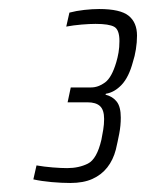

<svg xmlns="http://www.w3.org/2000/svg" viewBox="-20 -822 324 426"><path d="M136 -416Q117 -416 94.5 -418Q72 -420 54 -424L61 -455Q78 -452 97 -450.5Q116 -449 129 -449Q155 -449 175 -459Q195 -469 205 -512Q207 -522 209 -534Q211 -546 211 -558Q211 -578 202 -586.5Q193 -595 174 -595H130L137 -628H182Q198 -628 213 -639Q228 -650 238 -684Q241 -694 243 -705.5Q245 -717 245 -731Q245 -756 233.5 -762.5Q222 -769 192 -769Q179 -769 161 -767.5Q143 -766 127 -763L134 -794Q149 -798 167 -800Q185 -802 200 -802Q247 -802 265.5 -787Q284 -772 284 -743Q284 -728 281.5 -712.5Q279 -697 275 -685Q266 -651 250 -634Q234 -617 215 -614L214 -612Q230 -608 239 -596.5Q248 -585 248 -561Q248 -543 244.5 -525Q241 -507 237 -490Q231 -467 218 -450.5Q205 -434 185 -425Q165 -416 136 -416Z"/></svg>

Font: Saira Condensed ExtraLight
Style: Italic
Weight: 250
Width: 3
Italic angle: -12°
Designer: Hector Gatti with collaboration of the Omnibus-Type team
Foundry: Omnibus-Type
Version: Version 1.101